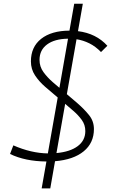

<svg xmlns="http://www.w3.org/2000/svg" viewBox="-20 -870 626 1046"><path d="M207 156.2 232.9 9.8Q116.7 8.8 34.7 -31.2L52.7 -78.1Q149.4 -35.6 240.7 -34.2L294.4 -338.9L225.6 -397.5Q192.9 -425.8 170.7 -459.5Q148.4 -493.2 148.4 -535.6Q148.4 -614.3 204.1 -658.4Q259.8 -702.6 358.4 -703.1L384.3 -849.6H431.2L404.8 -700.2Q503.9 -688 564.9 -620.6L530.3 -586.4Q500.5 -617.2 467 -633.8Q433.6 -650.4 397 -656.2L344.2 -356.9L401.9 -307.6Q438.5 -275.9 465.1 -242.9Q491.7 -210 491.7 -167Q491.7 -91.3 436 -45.7Q380.4 0 279.8 8.3L253.9 156.2ZM303.7 -391.6 350.6 -659.2Q277.3 -658.2 236.3 -627.7Q195.3 -597.2 195.3 -543.9Q195.3 -506.8 216.6 -477.5Q237.8 -448.2 268.1 -421.9ZM287.6 -36.1Q362.3 -43 403.6 -74Q444.8 -105 444.8 -155.8Q444.8 -189.9 425.5 -216.6Q406.2 -243.2 378.9 -266.6L335 -304.2Z"/></svg>

Font: Cascadia Mono ExtraLight
Style: Italic
Weight: 200
Italic angle: -10°
Monospace: yes
Designer: Aaron Bell
Foundry: Saja Typeworks
Version: Version 2404.023; ttfautohint (v1.8.4)